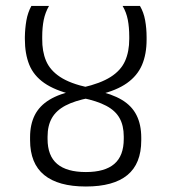

<svg xmlns="http://www.w3.org/2000/svg" viewBox="-20 -642 592 664"><path d="M84 -167.5V-157.5Q84 -76.5 132.8 -36.8Q181.5 3 277 3Q372.5 3 420.5 -36.5Q468.5 -76 468.5 -156.5V-166Q468.5 -211 452.2 -243.5Q436 -276 401.2 -296.8Q366.5 -317.5 311.5 -329L285 -339.5Q222.5 -353 187.8 -376Q153 -399 139.2 -431.8Q125.5 -464.5 126 -508V-515Q126 -547 131.2 -573Q136.5 -599 149.5 -621.5H88.5Q76 -598.5 71.2 -571Q66.5 -543.5 66 -514.5V-507Q66 -456 81.2 -418.2Q96.5 -380.5 133 -355Q169.5 -329.5 232 -314.5L264 -303.5Q315.5 -293 347.2 -276.2Q379 -259.5 393.5 -233.5Q408 -207.5 408 -170V-161.5Q408 -103 375.2 -75Q342.5 -47 277 -47Q211 -47 177.8 -75Q144.5 -103 144.5 -161.5V-169.5Q144.5 -207.5 159.5 -233.8Q174.5 -260 206.2 -276.8Q238 -293.5 289 -303.5L323.5 -315Q383 -329 419 -354.5Q455 -380 471 -417.2Q487 -454.5 487 -505V-513Q487 -543.5 482 -571.5Q477 -599.5 464 -621.5H404Q417 -599.5 422 -573.5Q427 -547.5 427 -515V-507.5Q427 -463.5 412.5 -431Q398 -398.5 362.8 -376Q327.5 -353.5 266 -339.5L241.5 -329.5Q185.5 -318 151 -297Q116.5 -276 100.2 -243.8Q84 -211.5 84 -167.5Z"/></svg>

Font: Anek Devanagari Medium Light
Style: Regular
Weight: 300
Version: Version 1.003